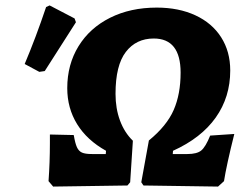

<svg xmlns="http://www.w3.org/2000/svg" viewBox="-20 -684 921 708"><path d="M228 -359Q228 -446 269.5 -513.5Q311 -581 386 -618.5Q461 -656 558 -656Q639 -656 700.5 -627.5Q762 -599 795.5 -546.5Q829 -494 829 -424Q829 -326 775.5 -250.5Q722 -175 618 -128L617 -116H671Q706 -116 722 -129Q738 -142 755 -184L844 -190Q815 -74 806 -16L784 4L509 0L501 -12L529 -166Q595 -220 620.5 -278.5Q646 -337 646 -416Q646 -542 547 -542Q482 -542 444 -492.5Q406 -443 406 -338Q406 -284 422.5 -239.5Q439 -195 470 -165L460 -12L450 0L176 4L159 -16Q164 -86 164 -156V-188L252 -186Q257 -156 263.5 -141.5Q270 -127 282 -121.5Q294 -116 319 -116H370L371 -128Q301 -167 264.5 -226Q228 -285 228 -359ZM145 -422 125 -419 71 -448Q112 -545 150 -658L163 -664L255 -616L260 -602Z"/></svg>

Font: Alegreya ExtraBold
Style: Italic
Weight: 800
Italic angle: -7°
Designer: Juan Pablo del Peral
Foundry: Huerta Tipografica
Version: Version 2.007; ttfautohint (v1.6)